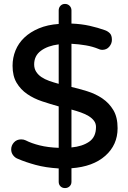

<svg xmlns="http://www.w3.org/2000/svg" viewBox="-20 -838 652 978"><path d="M88 -128Q101 -128 111 -123Q140 -108 182 -97.5Q224 -87 279 -85V-296Q236 -308 194 -322Q152 -336 118.5 -359Q85 -382 64.5 -416.5Q44 -451 44 -503Q44 -544 59 -581Q74 -618 104 -646.5Q134 -675 178 -693.5Q222 -712 279 -716V-785Q279 -799 288 -808.5Q297 -818 311 -818Q325 -818 334.5 -808.5Q344 -799 344 -785V-718Q395 -716 437 -706.5Q479 -697 515 -684Q529 -679 539.5 -668.5Q550 -658 550 -635Q550 -616 536.5 -600Q523 -584 500 -584Q495 -584 490 -585.5Q485 -587 481 -589Q452 -601 417 -607Q382 -613 344 -615V-395L336 -397Q380 -387 423.5 -373.5Q467 -360 501.5 -336.5Q536 -313 557.5 -277Q579 -241 579 -185Q579 -100 516.5 -44.5Q454 11 344 19V88Q344 102 334.5 111Q325 120 311 120Q297 120 288 111Q279 102 279 88V20Q213 16 161.5 2Q110 -12 71 -29Q57 -34 47 -47Q37 -60 37 -77Q37 -97 51 -112.5Q65 -128 88 -128ZM279 -411V-612Q223 -605 188.5 -579.5Q154 -554 154 -510Q154 -489 164 -473Q174 -457 191 -445.5Q208 -434 230.5 -426Q253 -418 279 -411ZM469 -191Q469 -209 459 -222.5Q449 -236 432 -246.5Q415 -257 392.5 -265Q370 -273 344 -280V-87Q399 -92 434 -116Q469 -140 469 -191Z"/></svg>

Font: Varela Round Precious
Style: Medium
Weight: 500
Designer: Joe Prince
Foundry: Joe Prince
Version: Version 1.000